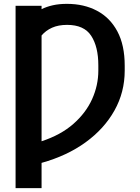

<svg xmlns="http://www.w3.org/2000/svg" viewBox="-20 -757 716 981"><path d="M192.4 -727.5V-710Q217.3 -722.7 249.5 -730Q281.7 -737.3 321.8 -737.3Q409.2 -737.3 475.8 -701.9Q542.5 -666.5 579.8 -596.4Q617.2 -526.4 617.2 -421.4V-396Q617.2 -286.1 564.9 -192.6Q512.7 -99.1 417.5 -30Q322.3 39.1 192.4 75.2V204.1H59.6V-727.5ZM192.4 -35.2Q290.5 -67.4 354.7 -123.8Q418.9 -180.2 450.7 -250.7Q482.4 -321.3 482.4 -396V-423.3Q482.4 -518.1 446 -574Q409.7 -629.9 322.8 -629.9Q278.3 -629.9 246.1 -615.5Q213.9 -601.1 192.4 -575.7Z"/></svg>

Font: Inter Display SemiBold
Style: Regular
Weight: 600
Designer: Rasmus Andersson
Foundry: rsms
Version: Version 4.001;git-9221beed3